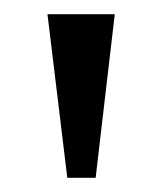

<svg xmlns="http://www.w3.org/2000/svg" viewBox="-20 -734 230 271"><path d="M75 -483 47 -714H142L115 -483Z"/></svg>

Font: Noto Serif Khmer ExtraCondensed
Style: Regular
Weight: 400
Width: 2
Designer: Danh Hong and the Monotype Design Team
Foundry: Monotype Imaging Inc.
Version: Version 2.004